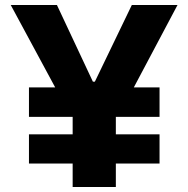

<svg xmlns="http://www.w3.org/2000/svg" viewBox="-20 -749 754 769"><path d="M271 -94H96V-211H271V-281H96V-399H201L23 -729H208L352 -422H360L508 -729H691L516 -399H619V-281H444V-211H619V-94H444V0H271Z"/></svg>

Font: Mona Sans ExtraBold
Style: Regular
Weight: 800
Designer: Deni Anggara
Foundry: GitHub
Version: Version 2.000